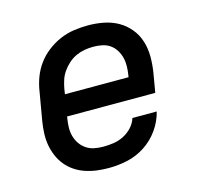

<svg xmlns="http://www.w3.org/2000/svg" viewBox="-85 -631 770 732"><g transform="rotate(-15 300.0 -265.0)"><path d="M259 8Q235 8 211.5 5Q188 2 166 -5.5Q144 -13 125.5 -25.5Q107 -38 93 -55Q79 -72 70 -93Q61 -114 57 -136.5Q53 -159 54 -183Q55 -207 59 -231L78 -341Q82 -369 92 -396Q102 -423 119 -446.5Q136 -470 160 -488.5Q184 -507 211 -518.5Q238 -530 266 -534Q294 -538 321 -538Q353 -538 383.5 -532Q414 -526 439.5 -511.5Q465 -497 484 -474Q503 -451 512 -422Q521 -393 521 -361.5Q521 -330 516 -299L503 -223H155L154 -217Q151 -199 150.5 -181Q150 -163 154.5 -146.5Q159 -130 168.5 -116Q178 -102 192 -92.5Q206 -83 223 -79.5Q240 -76 259 -76Q279 -76 299.5 -79Q320 -82 339 -91.5Q358 -101 373 -117Q388 -133 394 -153H490Q481 -116 458 -83.5Q435 -51 402 -29.5Q369 -8 332 0Q295 8 259 8ZM169 -307H420L421 -313Q424 -330 424.5 -348Q425 -366 421 -382.5Q417 -399 408 -413.5Q399 -428 385.5 -437.5Q372 -447 355 -450.5Q338 -454 320 -454Q302 -454 285 -451Q268 -448 251.5 -440.5Q235 -433 221 -420.5Q207 -408 196.5 -393Q186 -378 180.5 -361Q175 -344 172 -327Z"/></g></svg>

Font: Iosevka Curly MdExObl
Style: Regular
Weight: 500
Width: 7
Italic angle: -9°
Monospace: yes
Designer: Belleve Invis
Foundry: Belleve Invis
Version: Version 11.1.0; ttfautohint (v1.8.3)